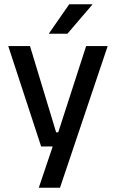

<svg xmlns="http://www.w3.org/2000/svg" viewBox="-20 -704 541 896"><path d="M296.5 -86.5 244.5 -64 382 -489H482.5L260 172H161L238.5 -57.5L282.5 -20.5H172L18.5 -489H120L242 -86.5ZM303 -684H411V-682.5L294.5 -546.5H208.5V-548Z"/></svg>

Font: Anek Latin Medium Medium
Style: Regular
Weight: 500
Version: Version 1.003